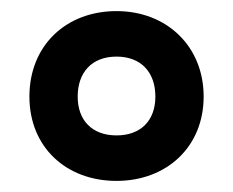

<svg xmlns="http://www.w3.org/2000/svg" viewBox="-20 -744 420 346"><path d="M190 -418C280 -418 347 -479 347 -570C347 -661 280 -724 190 -724C99 -724 33 -662 33 -570C33 -479 99 -418 190 -418ZM190 -500C146 -500 120 -527 120 -570C120 -613 145 -642 190 -642C234 -642 260 -614 260 -570C260 -527 234 -500 190 -500Z"/></svg>

Font: Noto Sans Georgian Condensed Bold
Style: Regular
Weight: 700
Width: 3
Designer: Monotype Design Team, Akaki Razmadze
Foundry: Google LLC
Version: Version 2.005